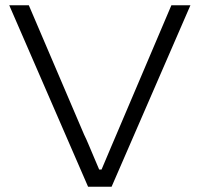

<svg xmlns="http://www.w3.org/2000/svg" viewBox="-20 -706 755 726"><path d="M313 0 15 -686H89L298 -197Q306 -181 316 -157Q326 -133 336.5 -108.5Q347 -84 355 -65H364Q372 -83 382 -107.5Q392 -132 402.5 -156Q413 -180 420 -197L628 -686H700L402 0Z"/></svg>

Font: Archivo SemiExpanded ExtraLight
Style: Regular
Weight: 250
Width: 6
Designer: Hector Gatti
Foundry: Omnibus-Type
Version: Version 2.001